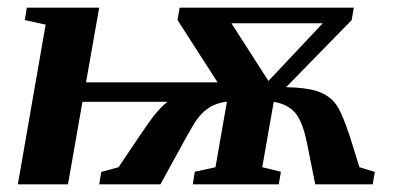

<svg xmlns="http://www.w3.org/2000/svg" viewBox="-20 -479 1023 499"><path d="M545.4 -265.1 441.4 -426.8 446.8 -459H899.4L894 -426.8L723.6 -252.4Q774.9 -251.5 803.7 -242.2Q832.5 -232.9 849.9 -212.2Q867.2 -191.4 889.2 -124.5L914.1 -44.4L954.1 -32.2L948.7 0H799.3L776.9 -111.8Q765.6 -164.6 746.8 -186.3Q728 -208 691.4 -214.4L661.6 -44.4L710 -32.7L704.6 0H481L486.3 -32.7L540 -44.4L569.8 -214.8Q551.3 -212.4 537.4 -206.5Q523.4 -200.7 511.5 -190.2Q499.5 -179.7 488.3 -163.6Q477.1 -147.5 397 0H237.8L243.2 -32.2L288.1 -44.4Q361.8 -155.3 379.6 -177.7Q397.5 -200.2 415 -214.4H194.3L156.7 0H26.4L98.6 -415L44.4 -426.8L49.8 -459H237.8L203.6 -265.1ZM677.7 -268.6 818.8 -418.5H581.5Z"/></svg>

Font: Tinos
Style: Bold Italic
Weight: 700
Italic angle: -16.333°
Designer: Steve Matteson
Foundry: Monotype Imaging Inc.
Version: Version 1.23